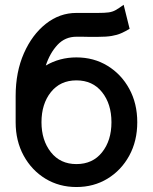

<svg xmlns="http://www.w3.org/2000/svg" viewBox="-20 -753 624 784"><path d="M292 -518.6Q362.8 -518.6 418.9 -484.4Q475.1 -450.2 507.8 -390.4Q540.5 -330.6 540.5 -253.9Q540.5 -177.2 507.8 -117.4Q475.1 -57.6 418.9 -23.4Q362.8 10.7 292 10.7Q221.7 10.7 165.5 -23.4Q109.4 -57.6 76.7 -117.4Q43.9 -177.2 43.9 -253.9V-361.3Q43.9 -459 77.6 -535.4Q111.3 -611.8 167.5 -656Q223.6 -700.2 292 -700.2H379.4Q408.2 -700.2 423.8 -702.4Q439.5 -704.6 452.1 -711.7Q464.8 -718.8 484.9 -733.4L509.3 -635.3Q491.2 -624.5 474.6 -617.2Q458 -609.9 436 -606.2Q414.1 -602.5 379.9 -602.5Q352.1 -602.5 341.3 -602.5Q330.6 -602.5 326.7 -602.8Q322.8 -603 316.7 -603Q310.5 -603 292 -603Q245.6 -603 214.6 -569.6Q183.6 -536.1 167 -485.4Q223.6 -518.6 292 -518.6ZM292 -424.8Q226.1 -424.8 187.7 -376.7Q149.4 -328.6 149.4 -253.9Q149.4 -180.2 187.7 -131.6Q226.1 -83 292 -83Q358.4 -83 396.7 -131.1Q435.1 -179.2 435.1 -253.9Q435.1 -328.6 396.7 -376.7Q358.4 -424.8 292 -424.8Z"/></svg>

Font: Giphurs Medium
Style: Regular
Weight: 500
Version: Version 0.920; ttfautohint (v1.8.4.7-5d5b)